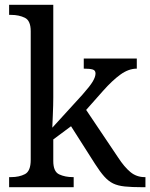

<svg xmlns="http://www.w3.org/2000/svg" viewBox="-20 -780 626 800"><path d="M18 0V-42H26Q60 -42 84 -54.5Q108 -67 108 -114V-650Q108 -694 83.5 -706Q59 -718 26 -718H18V-760H202V-374Q202 -361 201.5 -340Q201 -319 200 -298Q199 -277 198.5 -262.5Q198 -248 198 -248L323 -385Q355 -421 366.5 -440.5Q378 -460 378 -474Q378 -487 366 -490.5Q354 -494 329 -494V-536H550V-494Q516 -494 482 -469.5Q448 -445 409 -401L339 -322L472 -124Q498 -84 523.5 -63Q549 -42 583 -42H586V0H572Q529 0 500 -3Q471 -6 451.5 -15.5Q432 -25 414.5 -44.5Q397 -64 376 -97L276 -254L202 -199V-109Q202 -65 226.5 -53.5Q251 -42 284 -42H287V0Z"/></svg>

Font: Noto Serif Ahom
Style: Regular
Weight: 400
Designer: Monotype Design Team
Foundry: Monotype Imaging Inc.
Version: Version 2.007; ttfautohint (v1.8.4.7-5d5b)